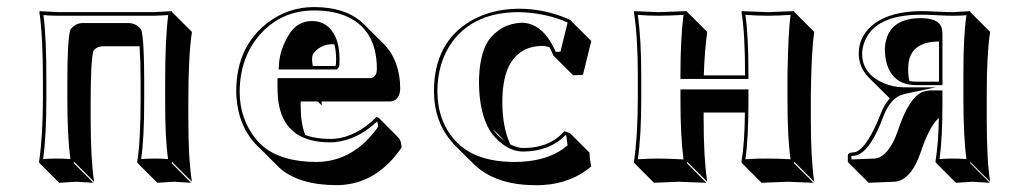

<svg xmlns="http://www.w3.org/2000/svg" viewBox="-20 -464 2927 550"><path d="M519.5 -172.4V-122.6Q519.5 -6.3 529.8 56.6L473.1 0L471.2 2.9L527.3 59.6Q525.4 59.6 479.5 56.6Q479.5 56.6 430.7 59.6L374 2.9L373 0Q382.8 -61 382.8 -179.2V-229Q382.8 -284.7 379.9 -331.5H273.4Q256.8 -330.6 247.6 -318.4Q239.7 -291 239.7 -172.4V-123.5Q239.7 -10.3 249.5 56.6L192.9 0L190.9 2.9L247.6 59.6Q245.6 59.6 198.7 56.6Q198.7 56.6 149.4 59.6L92.8 2.9L91.8 0Q102.5 -70.3 103 -180.2V-229Q103 -361.8 92.8 -429.2L94.2 -432.1Q96.2 -432.1 146 -429.2H419.9Q419.9 -429.2 472.2 -432.1L473.1 -429.2L529.8 -372.6Q519.5 -304.2 519.5 -172.4ZM453.1 -229Q453.1 -353.5 461.9 -420.9Q442.4 -419.4 419.9 -418.9H146Q123 -418.9 104.5 -420.9Q113.3 -353 112.8 -229V-180.2Q112.8 -74.7 103.5 -8.3Q120.6 -9.8 142.1 -9.8Q165 -9.8 181.6 -8.3Q172.9 -72.8 172.9 -180.2V-229Q172.9 -348.1 181.2 -377.9L182.1 -379.9L183.1 -381.3Q197.3 -397.9 216.8 -397.9H349.1Q370.1 -397 382.8 -381.3L384.3 -379.4L384.8 -377.9Q393.1 -349.1 393.1 -229V-179.2Q393.1 -65.9 384.3 -8.3Q401.9 -9.8 422.9 -9.8Q445.3 -9.8 461.4 -8.3Q452.6 -69.3 453.1 -179.2Z M1058.6 -128.9Q1062.5 -127.9 1065.4 -126L1121.6 -69.3Q1129.9 -60.1 1130.4 -41.5Q1059.1 63 949.7 66.4Q945.8 66.4 943.4 66.4Q835.4 65.9 780.3 16.6L723.6 -40Q720.2 -43.5 717.8 -45.4Q663.6 -99.6 657.2 -186Q656.7 -194.8 656.7 -202.1Q656.7 -329.6 746.1 -398.4Q805.7 -443.8 879.9 -443.8Q973.6 -443.4 1022.5 -394.5L1079.1 -338.4Q1126 -290.5 1126.5 -209.5Q1124.5 -174.8 1097.2 -173.3H900.9Q901.9 -166.5 901.9 -161.6L890.1 -173.3H841.3V-157.2Q841.8 -108.4 854.5 -77.1Q883.3 -66.4 925.8 -65.9Q985.4 -65.9 1042.5 -113.8Q1051.3 -121.6 1058.6 -128.9ZM938 -336.9Q933.6 -337.4 930.2 -337.4Q895.5 -335.9 876.5 -308.6Q871.6 -299.3 876 -274.9H940.9Q942.9 -276.9 942.9 -295.9Q942.4 -319.3 938 -336.9ZM1060.1 -116.2Q1004.4 -63 937.5 -56.6Q930.7 -56.2 925.8 -56.2Q800.3 -56.2 779.3 -162.1Q774.9 -186 774.9 -213.9V-230V-240.2H1040.5Q1059.1 -241.7 1059.6 -266.1Q1059.6 -383.3 965.8 -419.9Q928.7 -434.1 879.9 -434.1Q784.7 -434.1 722.7 -362.8Q667.5 -297.9 666.5 -202.1Q666.5 -122.1 714.8 -63.5Q722.7 -54.2 730.5 -47.4Q783.7 -0.5 886.7 0Q992.7 -1 1063.5 -101.1Q1063 -109.9 1060.1 -116.2ZM778.3 -265.1 778.8 -275.4Q780.8 -324.2 811.5 -370.6Q834 -403.3 873.5 -403.8Q920.4 -403.8 941.4 -357.4Q952.6 -331.5 952.6 -295.9Q952.6 -275.9 951.2 -272.9Q949.2 -269.5 947.8 -268.1L944.8 -265.1Z M1531.7 -332.5Q1473.1 -331.5 1443.4 -284.7Q1418.9 -244.6 1418.9 -171.4Q1419.4 -98.1 1441.9 -50.3Q1462.9 -40 1479 -40Q1551.3 -40 1591.8 -83Q1594.7 -85.9 1596.2 -87.9L1612.3 -83L1668.9 -26.4Q1668.9 -8.3 1673.8 12.7Q1616.7 61 1536.6 65.9Q1522.9 66.9 1508.8 66.4Q1397.9 64.9 1337.9 6.8L1281.2 -49.3Q1278.3 -52.2 1277.3 -54.2Q1223.6 -113.8 1223.1 -202.1Q1223.1 -341.8 1328.1 -403.8Q1387.7 -438.5 1466.3 -439Q1536.6 -439 1603 -411.6Q1609.9 -408.7 1615.2 -405.8L1617.2 -402.8L1673.8 -346.7L1649.9 -249.5L1621.6 -248.5L1564.9 -305.2Q1559.6 -318.4 1554.2 -328.6Q1543 -332.5 1531.7 -332.5ZM1427.2 -59.1 1392.1 -94.2Q1398.4 -84.5 1407.2 -75.2Q1417 -66.4 1427.2 -59.1ZM1475.1 -398.9Q1536.1 -397.5 1571.8 -315.4L1585.4 -315.9L1606 -399.4Q1553.2 -423.8 1481.4 -428.7Q1473.1 -429.2 1466.3 -429.2Q1338.9 -429.2 1275.9 -344.7Q1233.4 -286.6 1232.9 -202.1Q1233.4 -116.7 1284.7 -60.5Q1335.4 -4.9 1436.5 -0.5Q1444.8 0 1452.1 0Q1539.6 0 1592.3 -37.1Q1599.6 -42.5 1606 -47.9Q1603 -63.5 1602.5 -75.7L1599.6 -76.7Q1555.2 -30.8 1479 -29.8Q1436.5 -29.8 1398.9 -69.8Q1389.6 -79.6 1383.8 -88.9Q1352.5 -140.6 1352.1 -228Q1352.5 -304.7 1377.9 -346.2Q1413.6 -396.5 1475.1 -398.9Z M2302.7 -193.4V-122.6Q2302.7 -6.3 2312.5 56.6L2255.9 0L2253.9 2.9L2310.5 59.6Q2309.1 59.6 2236.8 56.6Q2236.8 56.6 2161.6 59.6L2105 2.9L2104 0Q2113.3 -55.7 2113.8 -141.6H1995.6V-123.5Q1995.6 -10.3 2005.9 56.6L1949.2 0L1947.3 2.9L2003.4 59.6Q2002 59.6 1922.9 56.6Q1922.9 56.6 1853.5 59.6L1796.9 2.9L1795.9 0Q1806.6 -70.3 1807.1 -180.2V-249Q1807.1 -356.4 1795.9 -429.2L1796.9 -432.1Q1798.3 -432.1 1866.2 -429.2Q1866.2 -429.2 1947.3 -432.1L1949.2 -429.2L2005.9 -372.6Q1998 -314.5 1996.1 -248H2114.3V-250Q2114.3 -369.1 2104 -429.2L2105 -432.1Q2106.4 -432.1 2180.2 -429.2Q2180.2 -429.2 2253.9 -432.1L2255.9 -429.2L2312.5 -372.6Q2304.2 -318.4 2302.7 -193.4ZM1939.9 -248 1939 -249V-248ZM2235.8 -250Q2237.8 -372.1 2244.6 -421.4Q2206.5 -418.9 2180.2 -418.9Q2151.9 -418.9 2115.2 -421.4Q2124 -362.3 2124 -250V-237.8H1929.2V-249Q1929.2 -354 1938 -421.4Q1893.6 -418.9 1866.2 -418.9Q1838.9 -418.9 1807.1 -421.4Q1816.9 -350.6 1816.9 -249V-180.2Q1816.9 -74.2 1807.1 -7.8Q1839.8 -9.8 1866.2 -9.8Q1895 -9.8 1938 -7.3Q1929.2 -72.3 1929.2 -180.2V-208H2124V-179.2Q2124 -65.4 2115.2 -7.8Q2152.8 -10.3 2180.2 -9.8Q2208 -9.8 2244.6 -7.8Q2235.8 -68.8 2235.8 -179.2Z M2806.6 -194.3V-121.6Q2806.6 -3.4 2816.4 56.6L2759.8 0L2758.8 2.9L2815.4 59.6Q2813.5 59.6 2766.6 56.6Q2766.6 56.6 2718.3 59.6L2661.6 2.9L2659.7 0Q2668.5 -57.6 2669.4 -126Q2642.1 -102.1 2617.2 -27.3Q2593.3 42.5 2553.7 54.7Q2547.4 56.6 2541.5 56.6L2468.3 59.6L2411.6 2.9L2408.7 0V-19Q2410.2 -26.4 2418.9 -26.9L2426.8 -27.8Q2455.6 -31.2 2492.2 -112.3Q2498 -125 2502 -136.2Q2513.7 -166 2528.8 -182.1Q2525.9 -184.6 2524.4 -186.5L2467.8 -242.7Q2440.4 -271.5 2439.9 -310.1Q2439.9 -363.8 2486.8 -397.9Q2534.7 -431.6 2618.7 -432.1Q2637.2 -432.1 2664.8 -430.7Q2692.4 -429.2 2710 -429.2L2758.8 -432.1L2759.8 -429.2L2816.4 -372.6Q2806.6 -311 2806.6 -194.3ZM2585 -231.9Q2594.7 -230 2605 -230H2669.9V-345.2Q2591.8 -344.2 2583 -285.6Q2581.5 -275.4 2581.5 -264.6Q2581.5 -246.6 2585 -231.9ZM2739.7 -251Q2739.7 -363.8 2748.5 -420.4Q2731.4 -418.9 2710 -418.9Q2691.4 -418.9 2664.1 -420.4Q2636.2 -421.9 2618.7 -421.9Q2482.9 -421.9 2455.1 -340.3Q2449.7 -324.7 2449.7 -310.1Q2449.7 -252.9 2510.7 -226.1Q2538.6 -214.4 2566.9 -213.9H2661.1L2568.8 -194.3Q2531.7 -184.6 2511.2 -132.3Q2474.6 -32.7 2434.6 -19.5Q2430.7 -18.6 2428.2 -18.1L2419.4 -17.1H2418.9V-7.3L2484.4 -9.8Q2517.1 -10.7 2543.5 -67.4Q2547.9 -77.6 2551.3 -87.4Q2583 -184.6 2623 -200.7Q2634.3 -204.6 2645 -205.1H2679.7V-168.9Q2679.7 -66.4 2671.4 -8.3Q2689 -9.8 2710 -9.8Q2732.4 -9.8 2748.5 -8.3Q2740.2 -66.9 2739.7 -178.2ZM2679.7 -220.2H2605Q2536.1 -220.2 2519 -286.1Q2515.1 -303.2 2514.6 -320.8Q2517.1 -410.6 2615.7 -412.1Q2667.5 -412.1 2676.8 -386.2Q2679.7 -377 2679.7 -366.2Z"/></svg>

Font: Linux Biolinum Shadow O
Style: Bold
Weight: 700
Designer: Philipp H. Poll
Foundry: Philipp H. Poll
Version: Version 0.9.2